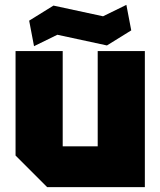

<svg xmlns="http://www.w3.org/2000/svg" viewBox="-20 -770 660 790"><path d="M576 -560V0H174L44 -130V-560H238V-168H382V-560ZM120 -580 100 -685 200 -747 404 -703 500 -750 520 -645 420 -583 216 -627Z"/></svg>

Font: Tektur ExtraBold
Style: Regular
Weight: 800
Designer: Adam Jagosz
Foundry: Adam Jagosz
Version: Version 1.005;gftools[0.9.30]